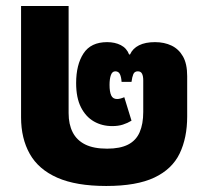

<svg xmlns="http://www.w3.org/2000/svg" viewBox="-20 -604 693 638"><path d="M333 14Q233 14 170.5 -13.5Q108 -41 79 -92.5Q50 -144 50 -214V-584H208V-228Q208 -191 221.5 -164.5Q235 -138 263 -124Q291 -110 336 -110Q379 -110 405.5 -123.5Q432 -137 444 -164.5Q456 -192 456 -232V-337Q456 -351 452 -359Q448 -367 438 -367Q427 -367 423 -357.5Q419 -348 417 -332H384Q383 -348 378.5 -357.5Q374 -367 363 -367Q353 -367 348.5 -354.5Q344 -342 344 -322Q344 -299 349.5 -287Q355 -275 369 -275Q374 -275 380 -276.5Q386 -278 393 -281L417 -203Q404 -195 388.5 -190Q373 -185 353 -185Q319 -185 292 -200.5Q265 -216 249 -247.5Q233 -279 233 -328Q233 -389 257.5 -426.5Q282 -464 336 -464Q362 -464 381.5 -454Q401 -444 409 -423H412Q421 -443 442 -453.5Q463 -464 495 -464Q526 -464 550 -452.5Q574 -441 588 -416.5Q602 -392 602 -351V-217Q602 -146 577 -94Q552 -42 493 -14Q434 14 333 14Z"/></svg>

Font: Noto Sans Thai ExtraBold
Style: Regular
Weight: 800
Version: Version 2.001